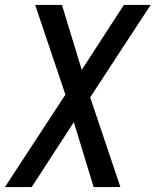

<svg xmlns="http://www.w3.org/2000/svg" viewBox="-45 -540 665 775"><path d="M-25 215 219 -158 97 -520H205L285 -258L455 -520H563L319 -147L441 215H333L253 -47L83 215Z"/></svg>

Font: Iosevka SS04 Md Ex Obl
Style: Regular
Weight: 500
Width: 7
Italic angle: -9°
Monospace: yes
Designer: Belleve Invis
Foundry: Belleve Invis
Version: Version 19.0.0; ttfautohint (v1.8.4)